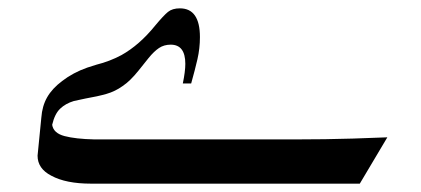

<svg xmlns="http://www.w3.org/2000/svg" viewBox="-20 -440 1008 460"><path d="M908 -111 842 0H198Q138 0 103 -19Q70 -36 70 -67L79 -158Q81 -186 93 -207Q105 -228 129 -246Q155 -266 189 -278L211 -285Q243 -293 271 -308Q314 -332 352 -379Q372 -403 382.5 -411.5Q393 -420 411 -420Q459 -420 459 -351Q459 -324 453 -298Q447 -272 438 -240H418Q424 -269 424 -287Q424 -333 389 -333Q373 -333 361 -325Q349 -317 336 -301Q336 -301 312 -271Q292 -246 274 -234Q256 -221 235 -215Q214 -209 185 -204L157 -198Q137 -192 124 -179.5Q111 -167 105 -141Q108 -121 134.5 -114Q161 -107 206 -106H240H298H689Q760 -106 825 -108Q890 -110 908 -111Z"/></svg>

Font: Katibeh
Style: Regular
Weight: 400
Designer: Arabic design by Kourosh Beigpour, Latin design by Eduardo Tunni, engineering by Lasse Fister
Version: Version 1.000